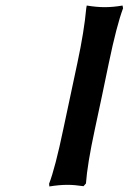

<svg xmlns="http://www.w3.org/2000/svg" viewBox="-20 -671 467 697"><path d="M359.9 -645Q390.6 -645 424.8 -650.9L426.8 -641.1Q403.3 -578.1 375 -441.9Q366.7 -401.9 349.9 -321.5Q333 -241.2 324.2 -201.2Q296.9 -74.2 292 -4.9L283.2 4.9Q250 0 225.1 0Q195.3 0 159.2 5.9L158.2 -3.9Q180.7 -62.5 210 -203.1Q211.9 -211.4 261.2 -443.8Q285.6 -558.1 293 -640.1Q293 -640.6 293.9 -645.5Q294.9 -650.4 294.9 -650.9Q331.1 -645 359.9 -645Z"/></svg>

Font: Linear Smooth
Style: Bold Italic
Weight: 700
Designer: Philipp H. Poll, Flanker
Foundry: Philipp H. Poll, reworked by Flanker
Version: Version 1.061 | FøM Fix